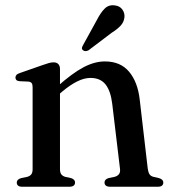

<svg xmlns="http://www.w3.org/2000/svg" viewBox="-20 -713 652 733"><path d="M209 -449.5V-67.5Q209 -54 214 -47.5Q219 -41 228.5 -38L251.5 -33Q266.5 -28 266.5 -16.5Q266.5 0 244 0H65.5Q54.5 0 49.2 -4.2Q44 -8.5 44 -16Q44 -22 48 -26.2Q52 -30.5 60.5 -33L84.5 -38Q94.5 -41 99.5 -47.5Q104.5 -54 104.5 -67V-380Q104.5 -391 100.8 -395.8Q97 -400.5 88.5 -401.5L54.5 -403Q46 -404 42.5 -407.5Q39 -411 39 -417Q39 -423 43 -427.2Q47 -431.5 58 -435L142.5 -464.5Q157.5 -470 167 -472.5Q176.5 -475 184.5 -475Q196.5 -475 202.8 -468.2Q209 -461.5 209 -449.5ZM195 -344 176 -363 198 -382Q256.5 -434 298.8 -456.2Q341 -478.5 380.5 -478.5Q440 -478.5 473 -439Q506 -399.5 513.5 -332L544 -69.5Q546 -55 550.8 -47.8Q555.5 -40.5 565.5 -38L587 -33Q595.5 -30.5 599.5 -26.2Q603.5 -22 603.5 -16Q603.5 -8.5 598.2 -4.2Q593 0 582 0H401.5Q379 0 379 -16.5Q379 -28 394 -33L418 -38Q428.5 -41 434.2 -48.2Q440 -55.5 438 -69.5L408.5 -316.5Q402.5 -366 382.8 -390.8Q363 -415.5 325.5 -415.5Q301.5 -415.5 274.8 -402.2Q248 -389 216.5 -362.5ZM350 -637Q364 -664.5 379.5 -680Q395 -695.5 417.5 -692.5Q437.5 -690.5 447.2 -676.5Q457 -662.5 455 -646.5Q453 -628.5 440.5 -615Q428 -601.5 406.5 -588L318 -521Q312.5 -518 306.8 -517.8Q301 -517.5 296.5 -521.5Q292 -525.5 293 -530.8Q294 -536 297.5 -541.5Z"/></svg>

Font: Fraunces 20pt
Style: Regular
Weight: 400
Version: Version 1.000;[b76b70a41]